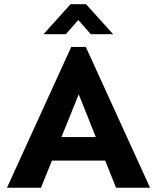

<svg xmlns="http://www.w3.org/2000/svg" viewBox="-20 -879 735 899"><path d="M12.7 0 313.5 -659.2H381.8L682.6 0H523.4L348.6 -437.5L171.9 0ZM163.1 -127V-237.3H530.3V-127ZM183.6 -718.8 310.5 -859.4H382.8L509.8 -718.8H405.3L346.7 -785.2L288.1 -718.8Z"/></svg>

Font: Sen
Style: Bold
Weight: 700
Designer: Kosal Sen, Philatype
Foundry: Philatype
Version: Version 2.000;gftools[0.9.31]